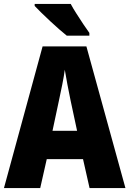

<svg xmlns="http://www.w3.org/2000/svg" viewBox="-20 -949 653 969"><path d="M432 0 399 -146H216L183 0H0L195 -715H416L613 0ZM336 -443Q329 -477 320.5 -521Q312 -565 307 -597Q303 -566 294.5 -523.5Q286 -481 278 -444L245 -289H369ZM337 -929Q348 -908 366 -880Q384 -852 401.5 -825.5Q419 -799 431 -783V-769H317Q302 -781 279.5 -800.5Q257 -820 233 -842.5Q209 -865 188 -885.5Q167 -906 155 -919V-929Z"/></svg>

Font: Noto Sans Bengali Condensed ExtraBold
Style: Regular
Weight: 800
Width: 3
Designer: Joana Ranito - Universal Thirst; Jelle Bosma - Monotype Design Team
Foundry: Universal Thirst ehf.
Version: Version 3.000; ttfautohint (v1.8.4.7-5d5b)